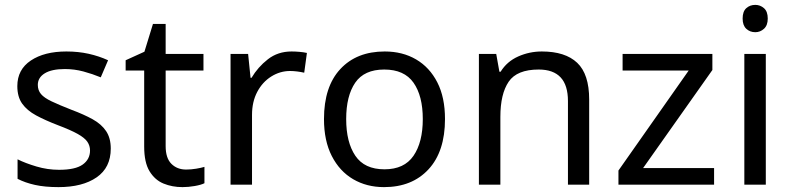

<svg xmlns="http://www.w3.org/2000/svg" viewBox="-20 -757 3244 787"><path d="M434 -148Q434 -70 376 -30Q318 10 220 10Q164 10 123.5 1Q83 -8 52 -24V-104Q84 -88 129.5 -74.5Q175 -61 222 -61Q289 -61 319 -82.5Q349 -104 349 -140Q349 -160 338 -176Q327 -192 298.5 -208Q270 -224 217 -244Q165 -264 128 -284Q91 -304 71 -332Q51 -360 51 -404Q51 -472 106.5 -509Q162 -546 252 -546Q301 -546 343.5 -536.5Q386 -527 423 -510L393 -440Q359 -454 322 -464Q285 -474 246 -474Q192 -474 163.5 -456.5Q135 -439 135 -409Q135 -387 148 -371.5Q161 -356 191.5 -341.5Q222 -327 273 -307Q324 -288 360 -268Q396 -248 415 -219.5Q434 -191 434 -148Z M743 -62Q763 -62 784 -65.5Q805 -69 818 -73V-6Q804 1 778 5.5Q752 10 728 10Q686 10 650.5 -4.5Q615 -19 593 -55Q571 -91 571 -156V-468H495V-510L572 -545L607 -659H659V-536H814V-468H659V-158Q659 -109 682.5 -85.5Q706 -62 743 -62Z M1175 -546Q1190 -546 1207.5 -544.5Q1225 -543 1238 -540L1227 -459Q1214 -462 1198.5 -464Q1183 -466 1169 -466Q1128 -466 1092 -443.5Q1056 -421 1034.5 -380.5Q1013 -340 1013 -286V0H925V-536H997L1007 -438H1011Q1037 -482 1078 -514Q1119 -546 1175 -546Z M1804 -269Q1804 -136 1736.5 -63Q1669 10 1554 10Q1483 10 1427.5 -22.5Q1372 -55 1340 -117.5Q1308 -180 1308 -269Q1308 -402 1375 -474Q1442 -546 1557 -546Q1630 -546 1685.5 -513.5Q1741 -481 1772.5 -419.5Q1804 -358 1804 -269ZM1399 -269Q1399 -174 1436.5 -118.5Q1474 -63 1556 -63Q1637 -63 1675 -118.5Q1713 -174 1713 -269Q1713 -364 1675 -418Q1637 -472 1555 -472Q1473 -472 1436 -418Q1399 -364 1399 -269Z M2201 -546Q2297 -546 2346 -499.5Q2395 -453 2395 -349V0H2308V-343Q2308 -472 2188 -472Q2099 -472 2065 -422Q2031 -372 2031 -278V0H1943V-536H2014L2027 -463H2032Q2058 -505 2104 -525.5Q2150 -546 2201 -546Z M2907 0H2515V-58L2803 -468H2532V-536H2900V-470L2616 -68H2907Z M3076 -737Q3096 -737 3111.5 -723.5Q3127 -710 3127 -681Q3127 -653 3111.5 -639Q3096 -625 3076 -625Q3054 -625 3039 -639Q3024 -653 3024 -681Q3024 -710 3039 -723.5Q3054 -737 3076 -737ZM3119 -536V0H3031V-536Z"/></svg>

Font: Noto Sans Rejang
Style: Regular
Weight: 400
Designer: Monotype Design Team
Foundry: Monotype Imaging Inc.
Version: Version 2.001; ttfautohint (v1.8.4.7-5d5b)